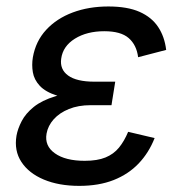

<svg xmlns="http://www.w3.org/2000/svg" viewBox="-20 -573 577 602"><path d="M228.5 9.8Q164.6 9.8 117.4 -10Q70.3 -29.8 47.1 -65.2Q23.9 -100.6 31.7 -147.5Q35.6 -169.4 48.1 -193.4Q60.5 -217.3 85.9 -237.8Q111.3 -258.3 153.8 -271.2Q196.3 -284.2 259.8 -284.2H335.9L329.6 -243.2H264.2Q225.6 -243.2 196 -231.2Q166.5 -219.2 148.4 -199Q130.4 -178.7 126 -154.3Q119.1 -115.7 152.1 -92.3Q185.1 -68.8 245.6 -68.8Q285.2 -68.8 310.8 -79.3Q336.4 -89.8 353 -110.1Q369.6 -130.4 381.8 -159.7L464.8 -140.1Q446.8 -94.2 414.8 -60.5Q382.8 -26.9 336.4 -8.5Q290 9.8 228.5 9.8ZM256.3 -261.7Q195.3 -261.7 158.9 -273.2Q122.6 -284.7 104.7 -304Q86.9 -323.2 83 -346.4Q79.1 -369.6 83 -393.1Q91.8 -443.8 124.8 -479.5Q157.7 -515.1 208 -533.9Q258.3 -552.7 319.8 -552.7Q379.4 -552.7 417.5 -535.9Q455.6 -519 475.8 -488.5Q496.1 -458 501 -416.5L413.1 -393.6Q408.2 -432.1 383.5 -453.6Q358.9 -475.1 307.1 -475.1Q252.4 -475.1 214.8 -451.7Q177.2 -428.2 171.9 -389.2Q167 -355.5 193.6 -336.2Q220.2 -316.9 275.9 -316.9H341.3L332.5 -261.7Z"/></svg>

Font: Inter
Style: Italic
Weight: 400
Italic angle: -9.3988°
Designer: Rasmus Andersson
Foundry: rsms
Version: Version 4.001;git-66647c0bb